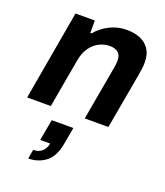

<svg xmlns="http://www.w3.org/2000/svg" viewBox="-153 -641 909 1059"><g transform="rotate(20 301.0 -111.5)"><path d="M17.9 0 110.1 -526.4H223.6V-453.5H230.6Q261.6 -491.1 308.2 -514.8Q354.9 -538.4 407.1 -538.4Q452.9 -538.4 487.2 -524.2Q521.6 -509.9 541.4 -480Q561.3 -450 561.3 -401.9Q561.3 -385 559 -366.7Q556.7 -348.4 553.1 -327.9L494.7 0H356L412 -315.7Q413.7 -327.7 415.4 -338.6Q417.1 -349.4 417.1 -358.9Q417.1 -393.5 399.2 -408.1Q381.3 -422.7 350.1 -422.7Q316.5 -422.7 286.6 -406.9Q256.7 -391.1 236.2 -361.3Q215.7 -331.4 207.7 -288.1L156.7 0ZM138.5 314.3 148 260.3Q181.7 260.3 200.6 241.7Q219.5 223 224.1 195.6H165.7L188.1 71.4H315L297.4 169.3Q283.7 247.8 240.2 281.1Q196.7 314.3 138.5 314.3Z"/></g></svg>

Font: Archivo Variable SemiBold
Style: Italic
Weight: 600
Italic angle: -10°
Designer: Hector Gatti
Foundry: Omnibus-Type
Version: Version 2.001